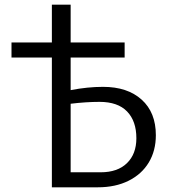

<svg xmlns="http://www.w3.org/2000/svg" viewBox="-20 -798 732 818"><path d="M644 -222Q644 -156 614 -106Q584 -56 528 -28Q472 0 397 0H201V-553H29V-617H201V-778H281V-617H511V-553H281V-414Q353 -428 419 -428Q523 -428 583.5 -373.5Q644 -319 644 -222ZM561 -209Q561 -282 521.5 -323Q482 -364 404 -364Q347 -364 281 -356V-64H409Q481 -64 521 -103Q561 -142 561 -209Z"/></svg>

Font: Ysabeau Infant Medium
Style: Regular
Weight: 500
Designer: Christian Thalmann (Catharsis Fonts)
Version: Version 0.003